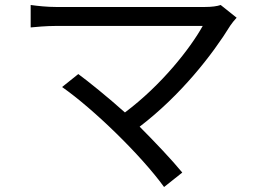

<svg xmlns="http://www.w3.org/2000/svg" viewBox="-20 -705 1040 770"><path d="M865 -685C851 -680 829 -677 801 -677H205C170 -677 131 -681 103 -685V-595C123 -597 166 -601 205 -601H793C743 -511 628 -364 481 -254C413 -315 331 -381 294 -408L229 -356C356 -267 546 -82 638 45L711 -13C671 -62 600 -137 540 -197C705 -323 832 -486 904 -603C910 -612 919 -623 929 -634Z"/></svg>

Font: Noto Sans KR Regular
Style: Regular
Weight: 400
Designer: Ryoko NISHIZUKA  (kana & ideographs); Paul D. Hunt (Latin, Greek & Cyrillic); Wenlong ZHANG  (bopomofo); Sandoll Communi
Foundry: Adobe Systems Incorporated
Version: Version 1.004;PS 1.004;hotconv 1.0.82;makeotf.lib2.5.63406